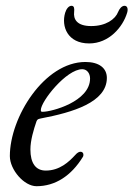

<svg xmlns="http://www.w3.org/2000/svg" viewBox="-20 -628 461 663"><path d="M288 -478C356 -478 404 -534 419 -584C423 -597 420 -608 410 -608C400 -608 392 -597 388 -587C378 -561 345 -538 295 -538C245 -538 233 -562 236 -587C237 -597 237 -608 227 -608C217 -608 209 -597 205 -584C191 -537 213 -478 288 -478ZM106 15C171 15 226 -21 266 -86C268 -89 268 -92 268 -94C268 -100 264 -104 258 -104C253 -104 247 -101 240 -93C218 -69 186 -39 138 -39C103 -39 85 -65 85 -112C85 -143 96 -180 106 -209C109 -217 113 -217 121 -219C232 -240 349 -275 349 -359C349 -393 322 -414 275 -414C133 -414 14 -223 14 -89C14 -42 63 15 106 15ZM128 -242C123 -242 121 -242 121 -248C121 -278 209 -389 264 -389C281 -389 291 -374 291 -357C291 -277 158 -242 128 -242Z"/></svg>

Font: EB Garamond
Style: Italic
Weight: 400
Italic angle: -17.2°
Designer: Georg Duffner and Octavio Pardo
Foundry: Georg Duffner
Version: Version 1.000;PS 001.000;hotconv 1.0.88;makeotf.lib2.5.64775